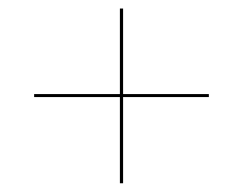

<svg xmlns="http://www.w3.org/2000/svg" viewBox="-20 -610 570 450"><path d="M261 -180.5V-590H268.5V-180.5ZM60 -382.5V-389.5H469.5V-382.5Z"/></svg>

Font: Bodoni Moda 28pt
Style: Bold
Weight: 700
Designer: Owen Earl
Foundry: indestructible type
Version: Version 2.005